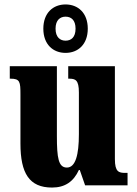

<svg xmlns="http://www.w3.org/2000/svg" viewBox="-20 -834 617 864"><path d="M275 -596C331 -596 375 -634 375 -705C375 -776 331 -814 275 -814C219 -814 175 -776 175 -705C175 -634 219 -596 275 -596ZM275 -651C251 -651 230 -666 230 -705C230 -744 251 -759 275 -759C300 -759 320 -744 320 -705C320 -666 300 -651 275 -651ZM214 10C273 10 311 -17 335 -69H339L363 0H554V-56H544C515 -56 497 -60 497 -118V-536H287V-480H290C319 -480 335 -475 335 -418V-230C335 -138 320 -80 281 -80C243 -80 236 -123 236 -222V-536H24V-480H27C70 -480 72 -466 72 -409V-188C72 -54 112 10 214 10Z"/></svg>

Font: Noto Serif Devanagari ExtraCondensed Black
Style: Regular
Weight: 900
Width: 2
Designer: Universal Thirst, Indian Type Foundry and the Monotype Design Team
Foundry: Monotype Imaging Inc.
Version: Version 2.004